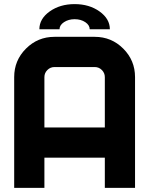

<svg xmlns="http://www.w3.org/2000/svg" viewBox="-20 -911 724 931"><path d="M439.5 -585.9H244.1Q224.1 -585.9 209.7 -571.5Q195.3 -557.1 195.3 -537.1V-293H488.3V-537.1Q488.3 -557.1 473.9 -571.5Q459.5 -585.9 439.5 -585.9ZM244.1 -732.4H439.5Q520.5 -732.4 577.6 -675.3Q634.8 -618.2 634.8 -537.1V0H488.3V-146.5H195.3V0H48.8V-537.1Q48.8 -618.2 106 -675.3Q163.1 -732.4 244.1 -732.4ZM415 -769Q415 -789.1 393.6 -803.5Q372.1 -817.9 341.8 -817.9Q312 -817.9 290.3 -803.5Q268.6 -789.1 268.6 -769H170.9Q170.9 -819.8 220.9 -855.5Q271 -891.1 341.8 -891.1Q412.6 -891.1 462.6 -855.5Q512.7 -819.8 512.7 -769Z"/></svg>

Font: Audex
Style: Regular
Weight: 400
Designer: GGBotNet
Foundry: GGBotNet
Version: 1.00